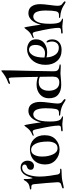

<svg xmlns="http://www.w3.org/2000/svg" viewBox="968 -2000 1054 3031"><g transform="rotate(-90 1495.5 -484.0)"><path d="M186 -623Q186 -620 185.5 -606.5Q185 -593 185 -585Q185 -568 188 -546Q191 -524 195 -509Q199 -494 201 -494Q203 -494 208 -514Q213 -534 223.5 -562Q234 -590 250.5 -618Q267 -646 297 -666Q327 -686 365 -686Q422 -686 448.5 -652.5Q475 -619 475 -578Q475 -530 451 -502.5Q427 -475 394 -475Q365 -475 348 -488.5Q331 -502 331 -527Q331 -572 378 -586Q414 -596 414 -623Q414 -639 401.5 -650.5Q389 -662 364 -662Q325 -662 296 -635Q267 -608 252 -563.5Q237 -519 230.5 -474.5Q224 -430 224 -384Q224 -319 236.5 -227.5Q249 -136 257 -101Q266 -62 304 -62Q310 -62 321.5 -62.5Q333 -63 335 -63Q348 -63 348 -53Q348 -44 341 -43Q335 -40 312 -39.5Q289 -39 255.5 -38Q222 -37 198 -34Q164 -30 114 -17.5Q64 -5 53 -5Q37 -5 37 -17Q37 -27 60 -34Q62 -35 78.5 -39.5Q95 -44 107 -49Q135 -61 135 -102Q135 -131 122.5 -277.5Q110 -424 104 -474Q101 -501 90.5 -509Q80 -517 61 -517H41Q20 -517 20 -529Q20 -538 35 -540Q90 -547 118 -568Q147 -590 164 -625Q170 -637 177 -637Q186 -637 186 -623Z M415 -300Q415 -409 480.5 -474Q546 -539 654 -539Q752 -539 814.5 -476Q877 -413 877 -308Q877 -192 808.5 -131.5Q740 -71 652 -71Q555 -71 485 -133.5Q415 -196 415 -300ZM647 -520Q594 -520 567 -471Q540 -422 540 -347Q540 -250 574 -176.5Q608 -103 672 -103Q727 -103 752 -147.5Q777 -192 777 -255Q777 -385 741 -452.5Q705 -520 647 -520Z M1031 -629Q1040 -629 1062 -485L1080 -362Q1084 -390 1096 -421Q1108 -452 1129 -485.5Q1150 -519 1184.5 -541Q1219 -563 1261 -563Q1332 -563 1367.5 -512.5Q1403 -462 1403 -377Q1403 -326 1390 -231Q1377 -136 1377 -100Q1377 -68 1389 -47Q1397 -35 1422 -17Q1447 1 1447 12Q1447 23 1436 23Q1427 23 1411 12.5Q1395 2 1366 -15Q1337 -32 1302 -43Q1254 -58 1202 -61Q1185 -63 1185 -71Q1185 -80 1196 -80Q1223 -80 1240 -81Q1261 -83 1273 -94Q1285 -105 1291 -132Q1302 -187 1302 -277Q1302 -297 1302 -309.5Q1302 -322 1300 -346.5Q1298 -371 1294.5 -387.5Q1291 -404 1284 -424Q1277 -444 1267 -456.5Q1257 -469 1241.5 -477.5Q1226 -486 1206 -486Q1167 -486 1139 -448Q1111 -410 1102 -349Q1093 -304 1093 -223Q1093 -102 1120 -64Q1133 -46 1158 -36Q1176 -30 1176 -25Q1176 -17 1156 -17Q1144 -17 1108.5 -22.5Q1073 -28 1053 -28Q1033 -28 998 -25Q963 -22 957 -22Q938 -22 938 -34Q938 -43 953 -46Q986 -48 1002 -50Q1029 -54 1029 -86Q1029 -182 970 -441Q964 -470 956.5 -483Q949 -496 935 -496Q924 -496 904 -487.5Q884 -479 877 -479Q868 -479 868 -487Q868 -495 884 -501Q918 -514 948 -537Q969 -553 988 -576.5Q1007 -600 1017.5 -614.5Q1028 -629 1031 -629Z M1895 -991Q1901 -991 1901 -965Q1901 -826 1894 -591Q1886 -213 1886 -168Q1886 -125 1898 -107.5Q1910 -90 1933 -82Q1946 -77 1963 -75Q1980 -73 1988 -71Q1996 -69 1996 -63Q1996 -52 1963 -52Q1956 -52 1917.5 -54.5Q1879 -57 1850 -57Q1829 -57 1773.5 -51Q1718 -45 1672 -45Q1577 -45 1518.5 -92.5Q1460 -140 1460 -239Q1460 -328 1521.5 -381Q1583 -434 1673 -434Q1743 -434 1798 -412Q1798 -495 1795 -597Q1792 -699 1790 -767L1787 -835Q1784 -869 1774 -873Q1772 -874 1769 -874Q1759 -874 1733.5 -864Q1708 -854 1698 -854Q1686 -854 1686 -863Q1686 -872 1704 -881Q1708 -883 1722.5 -888Q1737 -893 1758.5 -903Q1780 -913 1807 -929Q1832 -944 1853 -960Q1874 -976 1882.5 -983.5Q1891 -991 1895 -991ZM1802 -183Q1802 -289 1799 -382Q1763 -400 1713 -400Q1649 -400 1614 -358Q1579 -316 1579 -243Q1579 -165 1613 -120Q1647 -75 1711 -75Q1763 -75 1786 -107Q1802 -129 1802 -183Z M2372 -259Q2390 -229 2390 -190Q2390 -119 2345 -79Q2300 -39 2222 -39Q2112 -39 2050 -109Q1988 -179 1988 -293Q1988 -351 2003.5 -400Q2019 -449 2044 -482.5Q2069 -516 2101.5 -539.5Q2134 -563 2167.5 -573.5Q2201 -584 2233 -584Q2295 -584 2343 -550Q2391 -516 2391 -442Q2391 -401 2376 -369Q2361 -337 2338.5 -318.5Q2316 -300 2287.5 -287.5Q2259 -275 2234.5 -271Q2210 -267 2187 -267Q2136 -267 2105 -278Q2109 -195 2147.5 -139Q2186 -83 2256 -83Q2305 -83 2330.5 -114Q2356 -145 2356 -191Q2356 -222 2348 -243Q2341 -260 2341 -267Q2341 -277 2350 -277Q2362 -277 2372 -259ZM2103 -310Q2134 -301 2172 -301Q2229 -301 2265.5 -342Q2302 -383 2302 -449Q2302 -505 2280 -529.5Q2258 -554 2225 -554Q2178 -554 2140.5 -496.5Q2103 -439 2103 -310Z M2574 -629Q2583 -629 2605 -485L2623 -362Q2627 -390 2639 -421Q2651 -452 2672 -485.5Q2693 -519 2727.5 -541Q2762 -563 2804 -563Q2875 -563 2910.5 -512.5Q2946 -462 2946 -377Q2946 -326 2933 -231Q2920 -136 2920 -100Q2920 -68 2932 -47Q2940 -35 2965 -17Q2990 1 2990 12Q2990 23 2979 23Q2970 23 2954 12.5Q2938 2 2909 -15Q2880 -32 2845 -43Q2797 -58 2745 -61Q2728 -63 2728 -71Q2728 -80 2739 -80Q2766 -80 2783 -81Q2804 -83 2816 -94Q2828 -105 2834 -132Q2845 -187 2845 -277Q2845 -297 2845 -309.5Q2845 -322 2843 -346.5Q2841 -371 2837.5 -387.5Q2834 -404 2827 -424Q2820 -444 2810 -456.5Q2800 -469 2784.5 -477.5Q2769 -486 2749 -486Q2710 -486 2682 -448Q2654 -410 2645 -349Q2636 -304 2636 -223Q2636 -102 2663 -64Q2676 -46 2701 -36Q2719 -30 2719 -25Q2719 -17 2699 -17Q2687 -17 2651.5 -22.5Q2616 -28 2596 -28Q2576 -28 2541 -25Q2506 -22 2500 -22Q2481 -22 2481 -34Q2481 -43 2496 -46Q2529 -48 2545 -50Q2572 -54 2572 -86Q2572 -182 2513 -441Q2507 -470 2499.5 -483Q2492 -496 2478 -496Q2467 -496 2447 -487.5Q2427 -479 2420 -479Q2411 -479 2411 -487Q2411 -495 2427 -501Q2461 -514 2491 -537Q2512 -553 2531 -576.5Q2550 -600 2560.5 -614.5Q2571 -629 2574 -629Z"/></g></svg>

Font: Henny Penny
Style: Regular
Weight: 400
Designer: Olga Umpeleva
Foundry: Brownfox
Version: Version 1.001